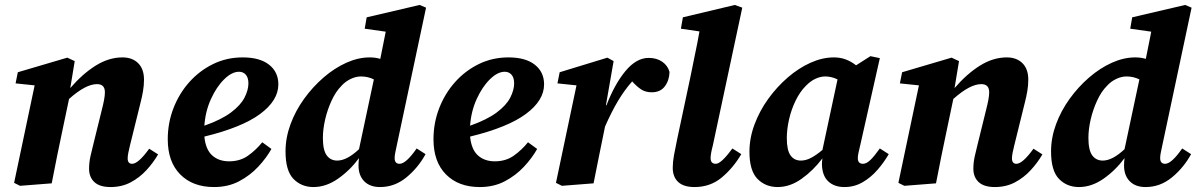

<svg xmlns="http://www.w3.org/2000/svg" viewBox="-20 -741 4837 776"><path d="M427 15Q383 15 361.5 -5Q340 -25 340 -59Q340 -84 345.5 -109Q351 -134 357 -157L391 -295Q397 -318 400.5 -336.5Q404 -355 404 -368Q404 -401 372 -401Q326 -401 259 -341L234 -222Q222 -167 211 -111.5Q200 -56 189 0L61 10L37 -2L120 -396L43 -404L52 -449L252 -508L282 -494L264 -385Q314 -443 367 -476Q420 -509 475 -509Q515 -509 538.5 -485.5Q562 -462 562 -419Q562 -396 558 -372.5Q554 -349 548 -326L505 -152Q501 -136 498.5 -123Q496 -110 496 -101Q496 -79 514 -79Q539 -79 583 -140L619 -117Q600 -84 572 -53.5Q544 -23 508 -4Q472 15 427 15Z M946 -451Q917 -451 886 -420.5Q855 -390 832.5 -340.5Q810 -291 806 -233Q874 -257 913 -286Q952 -315 968 -346Q984 -377 984 -404Q984 -427 973.5 -439Q963 -451 946 -451ZM845 15Q759 15 708.5 -36Q658 -87 658 -178Q658 -244 681 -303.5Q704 -363 745 -409Q786 -455 841 -482Q896 -509 961 -509Q1030 -509 1067.5 -479.5Q1105 -450 1105 -400Q1105 -335 1031.5 -280.5Q958 -226 806 -189Q811 -137 837.5 -113Q864 -89 906 -89Q950 -89 982 -111.5Q1014 -134 1040 -166L1077 -139Q1057 -103 1024 -67.5Q991 -32 946.5 -8.5Q902 15 845 15Z M1285 -184Q1285 -134 1300.5 -113Q1316 -92 1343 -92Q1382 -92 1431 -138L1491 -420Q1467 -432 1439 -432Q1418 -432 1396.5 -421.5Q1375 -411 1360 -394Q1337 -371 1320 -334Q1303 -297 1294 -257.5Q1285 -218 1285 -184ZM1516 15Q1475 15 1452 -8.5Q1429 -32 1429 -72Q1429 -80 1429.5 -87Q1430 -94 1431 -102Q1395 -53 1346.5 -19Q1298 15 1247 15Q1198 15 1166 -18Q1134 -51 1134 -129Q1134 -184 1154 -238.5Q1174 -293 1209 -341.5Q1244 -390 1288 -428Q1332 -466 1380 -487.5Q1428 -509 1474 -509Q1498 -509 1517 -503L1539 -613L1454 -625L1462 -671L1676 -721L1702 -710L1584 -155Q1580 -136 1577.5 -124Q1575 -112 1575 -102Q1575 -79 1595 -79Q1621 -79 1664 -141L1700 -118Q1670 -63 1622.5 -24Q1575 15 1516 15Z M2020 -451Q1991 -451 1960 -420.5Q1929 -390 1906.5 -340.5Q1884 -291 1880 -233Q1948 -257 1987 -286Q2026 -315 2042 -346Q2058 -377 2058 -404Q2058 -427 2047.5 -439Q2037 -451 2020 -451ZM1919 15Q1833 15 1782.5 -36Q1732 -87 1732 -178Q1732 -244 1755 -303.5Q1778 -363 1819 -409Q1860 -455 1915 -482Q1970 -509 2035 -509Q2104 -509 2141.5 -479.5Q2179 -450 2179 -400Q2179 -335 2105.5 -280.5Q2032 -226 1880 -189Q1885 -137 1911.5 -113Q1938 -89 1980 -89Q2024 -89 2056 -111.5Q2088 -134 2114 -166L2151 -139Q2131 -103 2098 -67.5Q2065 -32 2020.5 -8.5Q1976 15 1919 15Z M2227 -2 2310 -396 2233 -404 2242 -449 2435 -508 2460 -494 2429 -316 2431 -315Q2464 -401 2508 -454Q2552 -507 2602 -507Q2634 -507 2656.5 -491.5Q2679 -476 2686 -450Q2685 -416 2667 -392Q2649 -368 2614 -368Q2589 -368 2571.5 -379.5Q2554 -391 2535 -412Q2504 -377 2478 -333.5Q2452 -290 2426 -231L2425 -228Q2413 -169 2401.5 -112.5Q2390 -56 2379 0L2251 10Z M2787 15Q2743 15 2721 -5.5Q2699 -26 2699 -63Q2699 -86 2704 -113.5Q2709 -141 2717 -179L2770 -428Q2779 -475 2789 -521.5Q2799 -568 2807 -614L2732 -625L2740 -671L2950 -721L2980 -710L2861 -153Q2852 -119 2852 -102Q2852 -79 2873 -79Q2895 -79 2940 -141L2976 -118Q2944 -63 2897.5 -24Q2851 15 2787 15Z M3160 -183Q3160 -134 3175 -113Q3190 -92 3217 -92Q3237 -92 3258 -103Q3279 -114 3304 -135L3365 -420Q3341 -432 3315 -432Q3296 -432 3275.5 -422.5Q3255 -413 3236 -393Q3213 -370 3195.5 -334Q3178 -298 3169 -258Q3160 -218 3160 -183ZM3393 15Q3352 15 3327.5 -8Q3303 -31 3302 -77Q3302 -84 3302.5 -89.5Q3303 -95 3304 -101Q3267 -52 3220 -18.5Q3173 15 3123 15Q3074 15 3041.5 -18Q3009 -51 3009 -128Q3009 -183 3029.5 -238Q3050 -293 3085 -341.5Q3120 -390 3164 -428Q3208 -466 3256 -487.5Q3304 -509 3350 -509Q3377 -509 3399 -500.5Q3421 -492 3440 -477L3498 -514L3536 -506L3457 -155Q3453 -138 3450 -125Q3447 -112 3447 -102Q3447 -79 3468 -79Q3482 -79 3498 -94.5Q3514 -110 3536 -141L3572 -118Q3553 -85 3526.5 -54.5Q3500 -24 3466.5 -4.5Q3433 15 3393 15Z M4001 15Q3957 15 3935.5 -5Q3914 -25 3914 -59Q3914 -84 3919.5 -109Q3925 -134 3931 -157L3965 -295Q3971 -318 3974.5 -336.5Q3978 -355 3978 -368Q3978 -401 3946 -401Q3900 -401 3833 -341L3808 -222Q3796 -167 3785 -111.5Q3774 -56 3763 0L3635 10L3611 -2L3694 -396L3617 -404L3626 -449L3826 -508L3856 -494L3838 -385Q3888 -443 3941 -476Q3994 -509 4049 -509Q4089 -509 4112.5 -485.5Q4136 -462 4136 -419Q4136 -396 4132 -372.5Q4128 -349 4122 -326L4079 -152Q4075 -136 4072.5 -123Q4070 -110 4070 -101Q4070 -79 4088 -79Q4113 -79 4157 -140L4193 -117Q4174 -84 4146 -53.5Q4118 -23 4082 -4Q4046 15 4001 15Z M4379 -184Q4379 -134 4394.5 -113Q4410 -92 4437 -92Q4476 -92 4525 -138L4585 -420Q4561 -432 4533 -432Q4512 -432 4490.5 -421.5Q4469 -411 4454 -394Q4431 -371 4414 -334Q4397 -297 4388 -257.5Q4379 -218 4379 -184ZM4610 15Q4569 15 4546 -8.5Q4523 -32 4523 -72Q4523 -80 4523.5 -87Q4524 -94 4525 -102Q4489 -53 4440.5 -19Q4392 15 4341 15Q4292 15 4260 -18Q4228 -51 4228 -129Q4228 -184 4248 -238.5Q4268 -293 4303 -341.5Q4338 -390 4382 -428Q4426 -466 4474 -487.5Q4522 -509 4568 -509Q4592 -509 4611 -503L4633 -613L4548 -625L4556 -671L4770 -721L4796 -710L4678 -155Q4674 -136 4671.5 -124Q4669 -112 4669 -102Q4669 -79 4689 -79Q4715 -79 4758 -141L4794 -118Q4764 -63 4716.5 -24Q4669 15 4610 15Z"/></svg>

Font: Source Serif 4 SmText
Style: Bold Italic
Weight: 700
Italic angle: -12°
Designer: Frank Grießhammer
Foundry: Adobe
Version: Version 4.005;hotconv 1.1.0;makeotfexe 2.6.0